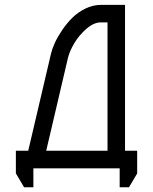

<svg xmlns="http://www.w3.org/2000/svg" viewBox="-20 -704 640 803"><path d="M429.7 -73.7V-610.4H401.9Q372.1 -610.4 341.1 -583.3Q310.1 -556.2 290.5 -522.9Q271 -489.7 264.6 -463.4L173.3 -73.7ZM193.4 -480Q197.8 -499 209 -523.9Q220.2 -548.8 239.3 -577.1Q258.3 -605.5 281.7 -628.9Q305.2 -652.3 336.9 -668Q368.7 -683.6 401.9 -683.6H502.9V-73.7H553.7V21.5L519.5 79.1H480.5V0H119.6V79.1H80.6L46.4 21V-73.7H98.1Z"/></svg>

Font: Anka/Coder
Style: Regular
Weight: 400
Monospace: yes
Version: Version 001.100